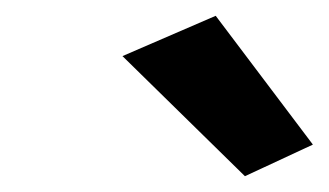

<svg xmlns="http://www.w3.org/2000/svg" viewBox="-20 -727 416 243"><path d="M135 -656 290 -504 376 -544 253 -707Z"/></svg>

Font: Jost*
Style: Bold Italic
Weight: 700
Italic angle: -10°
Version: Version 3.7